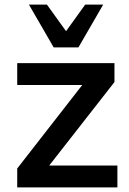

<svg xmlns="http://www.w3.org/2000/svg" viewBox="-20 -813 559 833"><path d="M54.7 0V-82L336.9 -444.3H54.7V-539.1H476.6V-457L193.4 -94.7H489.3V0ZM105.5 -793H183.6L266.6 -677.7L349.6 -793H427.7L320.3 -607.4H212.9Z"/></svg>

Font: Min Sans SemiBold
Style: Regular
Weight: 600
Designer: Jinseong-Kim, NotoSansCJK, Nunito
Foundry: Jinseong-Kim
Version: Version 1.400;Glyphs 3.1.2 (3151)